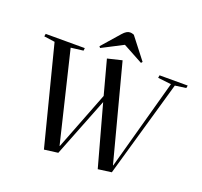

<svg xmlns="http://www.w3.org/2000/svg" viewBox="-156 -1113 1367 1301"><g transform="rotate(20 528.0 -462.0)"><path d="M765 -49H767L946 -700L850 -711L853 -730H1056L1053 -711L974 -700L774 -2L677 11L556 -429L388 -2L289 11L107 -700L29 -711L32 -730H314L312 -711L223 -700L380 -49H382L545 -469L479 -715L583 -740ZM714 -776 706 -766 562 -844 411 -766 403 -776 515 -904Q542 -935 566 -935Q576 -935 582.5 -933Q589 -931 595 -929Z"/></g></svg>

Font: Literata 72pt Medium
Style: Italic
Weight: 500
Italic angle: -2°
Designer: Latin by Veronika Burian and Jose Scaglione. Greek by Irene Vlachou. Cyrillic by Vera Evstafieva
Foundry: TypeTogether
Version: Version 3.002